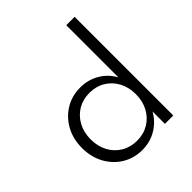

<svg xmlns="http://www.w3.org/2000/svg" viewBox="-233 -1014 1184 1184"><g transform="rotate(-45 359.0 -422.0)"><path d="M326 16Q254 16 196.2 -19Q138.5 -54 104.8 -115.5Q71 -177 71 -256Q71 -334.5 104.5 -395.8Q138 -457 195.8 -492.5Q253.5 -528 327 -528Q395.5 -528 451 -495.5Q506.5 -463 538 -405.5V-860.5H611V0H538V-108Q505.5 -50 449.8 -17Q394 16 326 16ZM343.5 -47.5Q401 -47.5 445.5 -74.2Q490 -101 515.5 -148.2Q541 -195.5 541 -255.5Q541 -316.5 515.8 -363.8Q490.5 -411 445.8 -437.8Q401 -464.5 343.5 -464.5Q286.5 -464.5 242 -437.8Q197.5 -411 172 -363.8Q146.5 -316.5 146.5 -255.5Q146.5 -195 171.8 -148Q197 -101 241.8 -74.2Q286.5 -47.5 343.5 -47.5Z"/></g></svg>

Font: Spartan Thin
Style: Regular
Weight: 400
Version: Version 1.004